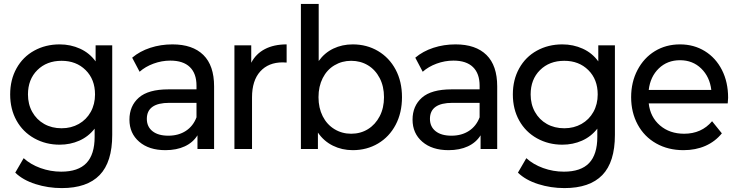

<svg xmlns="http://www.w3.org/2000/svg" viewBox="-20 -762 3776 982"><path d="M554 -530H469V-448C448.3 -476.7 421.8 -498.3 389.5 -513C357.2 -527.7 322.3 -535 285 -535C237 -535 193.7 -524.3 155 -503C116.3 -481.7 86.2 -451.5 64.5 -412.5C42.8 -373.5 32 -329 32 -279C32 -229 42.8 -184.5 64.5 -145.5C86.2 -106.5 116.5 -76.2 155.5 -54.5C194.5 -32.8 237.7 -22 285 -22C321 -22 354.5 -28.8 385.5 -42.5C416.5 -56.2 442.7 -76.7 464 -104V-62C464 -2 450 42.7 422 72C394 101.3 351 116 293 116C256.3 116 221 109.8 187 97.5C153 85.2 124.3 68.3 101 47L58 121C84 146.3 118.5 165.8 161.5 179.5C204.5 193.2 249.3 200 296 200C382 200 446.5 177.8 489.5 133.5C532.5 89.2 554 20.7 554 -72ZM383 -128C357 -113.3 327.7 -106 295 -106C261.7 -106 232 -113.3 206 -128C180 -142.7 159.7 -163.2 145 -189.5C130.3 -215.8 123 -245.7 123 -279C123 -330.3 139 -371.8 171 -403.5C203 -435.2 244.3 -451 295 -451C345 -451 386 -435.2 418 -403.5C450 -371.8 466 -330.3 466 -279C466 -245.7 458.7 -215.8 444 -189.5C429.3 -163.2 409 -142.7 383 -128Z M1020 -481C983.3 -517 930.7 -535 862 -535C822 -535 784.2 -529.2 748.5 -517.5C712.8 -505.8 682 -489 656 -467L694 -395C713.3 -412.3 737 -426.2 765 -436.5C793 -446.8 821.7 -452 851 -452C895 -452 928.3 -441 951 -419C973.7 -397 985 -365.3 985 -324V-305H842C772.7 -305 722 -290.8 690 -262.5C658 -234.2 642 -196.7 642 -150C642 -103.3 658.7 -65.7 692 -37C725.3 -8.3 770 6 826 6C864 6 897 -0.5 925 -13.5C953 -26.5 974.7 -45.3 990 -70V0H1075V-320C1075 -391.3 1056.7 -445 1020 -481ZM930.5 -92.5C905.5 -76.2 875.7 -68 841 -68C806.3 -68 779.3 -75.7 760 -91C740.7 -106.3 731 -127.3 731 -154C731 -208.7 769.3 -236 846 -236H985V-162C973.7 -132 955.5 -108.8 930.5 -92.5Z M1335 -511C1304.3 -495 1281 -471.7 1265 -441V-530H1179V0H1269V-264C1269 -321.3 1283 -365.5 1311 -396.5C1339 -427.5 1377.3 -443 1426 -443C1434 -443 1440.7 -442.7 1446 -442V-535C1402.7 -535 1365.7 -527 1335 -511Z M1913.5 -501C1875.2 -523.7 1832 -535 1784 -535C1748 -535 1715 -527.8 1685 -513.5C1655 -499.2 1630 -478 1610 -450V-742H1519V0H1606V-84C1626 -54.7 1651.5 -32.3 1682.5 -17C1713.5 -1.7 1747.3 6 1784 6C1832 6 1875.2 -5.3 1913.5 -28C1951.8 -50.7 1981.8 -82.5 2003.5 -123.5C2025.2 -164.5 2036 -211.7 2036 -265C2036 -318.3 2025.2 -365.3 2003.5 -406C1981.8 -446.7 1951.8 -478.3 1913.5 -501ZM1862 -101.5C1836.7 -85.8 1808 -78 1776 -78C1744.7 -78 1716.2 -85.8 1690.5 -101.5C1664.8 -117.2 1644.8 -139.2 1630.5 -167.5C1616.2 -195.8 1609 -228.3 1609 -265C1609 -301.7 1616.2 -334.2 1630.5 -362.5C1644.8 -390.8 1664.8 -412.7 1690.5 -428C1716.2 -443.3 1744.7 -451 1776 -451C1808 -451 1836.7 -443.3 1862 -428C1887.3 -412.7 1907.3 -390.8 1922 -362.5C1936.7 -334.2 1944 -301.7 1944 -265C1944 -228.3 1936.7 -195.8 1922 -167.5C1907.3 -139.2 1887.3 -117.2 1862 -101.5Z M2468 -481C2431.3 -517 2378.7 -535 2310 -535C2270 -535 2232.2 -529.2 2196.5 -517.5C2160.8 -505.8 2130 -489 2104 -467L2142 -395C2161.3 -412.3 2185 -426.2 2213 -436.5C2241 -446.8 2269.7 -452 2299 -452C2343 -452 2376.3 -441 2399 -419C2421.7 -397 2433 -365.3 2433 -324V-305H2290C2220.7 -305 2170 -290.8 2138 -262.5C2106 -234.2 2090 -196.7 2090 -150C2090 -103.3 2106.7 -65.7 2140 -37C2173.3 -8.3 2218 6 2274 6C2312 6 2345 -0.5 2373 -13.5C2401 -26.5 2422.7 -45.3 2438 -70V0H2523V-320C2523 -391.3 2504.7 -445 2468 -481ZM2378.5 -92.5C2353.5 -76.2 2323.7 -68 2289 -68C2254.3 -68 2227.3 -75.7 2208 -91C2188.7 -106.3 2179 -127.3 2179 -154C2179 -208.7 2217.3 -236 2294 -236H2433V-162C2421.7 -132 2403.5 -108.8 2378.5 -92.5Z M3125 -530H3040V-448C3019.3 -476.7 2992.8 -498.3 2960.5 -513C2928.2 -527.7 2893.3 -535 2856 -535C2808 -535 2764.7 -524.3 2726 -503C2687.3 -481.7 2657.2 -451.5 2635.5 -412.5C2613.8 -373.5 2603 -329 2603 -279C2603 -229 2613.8 -184.5 2635.5 -145.5C2657.2 -106.5 2687.5 -76.2 2726.5 -54.5C2765.5 -32.8 2808.7 -22 2856 -22C2892 -22 2925.5 -28.8 2956.5 -42.5C2987.5 -56.2 3013.7 -76.7 3035 -104V-62C3035 -2 3021 42.7 2993 72C2965 101.3 2922 116 2864 116C2827.3 116 2792 109.8 2758 97.5C2724 85.2 2695.3 68.3 2672 47L2629 121C2655 146.3 2689.5 165.8 2732.5 179.5C2775.5 193.2 2820.3 200 2867 200C2953 200 3017.5 177.8 3060.5 133.5C3103.5 89.2 3125 20.7 3125 -72ZM2954 -128C2928 -113.3 2898.7 -106 2866 -106C2832.7 -106 2803 -113.3 2777 -128C2751 -142.7 2730.7 -163.2 2716 -189.5C2701.3 -215.8 2694 -245.7 2694 -279C2694 -330.3 2710 -371.8 2742 -403.5C2774 -435.2 2815.3 -451 2866 -451C2916 -451 2957 -435.2 2989 -403.5C3021 -371.8 3037 -330.3 3037 -279C3037 -245.7 3029.7 -215.8 3015 -189.5C3000.3 -163.2 2980 -142.7 2954 -128Z M3702 -233C3703.3 -245 3704 -254.7 3704 -262C3704 -315.3 3693.5 -362.7 3672.5 -404C3651.5 -445.3 3622.3 -477.5 3585 -500.5C3547.7 -523.5 3505.3 -535 3458 -535C3410 -535 3367.2 -523.5 3329.5 -500.5C3291.8 -477.5 3262.2 -445.3 3240.5 -404C3218.8 -362.7 3208 -316.3 3208 -265C3208 -213 3219.2 -166.3 3241.5 -125C3263.8 -83.7 3295.3 -51.5 3336 -28.5C3376.7 -5.5 3423.3 6 3476 6C3517.3 6 3554.7 -1.3 3588 -16C3621.3 -30.7 3649.3 -52 3672 -80L3622 -142C3586 -99.3 3538.3 -78 3479 -78C3429.7 -78 3388.5 -92.2 3355.5 -120.5C3322.5 -148.8 3303.3 -186.3 3298 -233ZM3349.5 -412C3378.5 -440 3414.7 -454 3458 -454C3501.3 -454 3537.5 -439.8 3566.5 -411.5C3595.5 -383.2 3612.7 -346.7 3618 -302H3298C3303.3 -347.3 3320.5 -384 3349.5 -412Z"/></svg>

Font: Rookery
Style: Regular
Weight: 400
Designer: Ryan Kimball / Julieta Ulanovsky
Foundry: Motorola Mobility LLC.
Version: Version 1.0